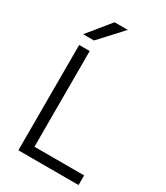

<svg xmlns="http://www.w3.org/2000/svg" viewBox="-222 -1010 958 1105"><g transform="rotate(30 257.5 -457.5)"><path d="M90 -700H160V-64H490V0H90ZM201 -915H289L151 -765H79Z"/></g></svg>

Font: PT Root UI
Style: Regular
Weight: 400
Designer: Vitaly Kuzmin
Foundry: ParaType Ltd.
Version: Version 2.001G